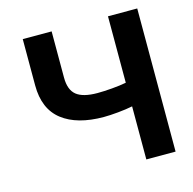

<svg xmlns="http://www.w3.org/2000/svg" viewBox="-104 -812 920 916"><g transform="rotate(-15 356.0 -353.5)"><path d="M229.5 -707V-478.5Q229.5 -418 261.7 -392.1Q293.9 -366.2 365.2 -366.2Q396 -366.2 436.8 -369.6Q477.5 -373 507.8 -378.9V-707H652.3V0H507.8V-262.2Q477.1 -255.9 436 -252Q395 -248 365.2 -248Q233.4 -248 160.2 -304.9Q86.9 -361.8 86.9 -478.5V-707Z"/></g></svg>

Font: Pretendard
Style: Bold
Weight: 700
Designer: Base glyphs from Inter by Rasmus Andersson; Hangeul glyphs from Noto Sans CJK(Source Han Sans) by Jang Soo-young and Kan
Foundry: Kil Hyung-jin
Version: Version 1.309